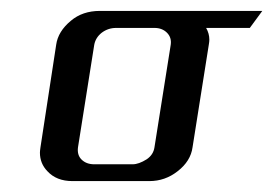

<svg xmlns="http://www.w3.org/2000/svg" viewBox="-20 -332 501 352"><path d="M53.2 -52.2Q53.2 -55.2 54.2 -62L83 -250Q86.4 -274.4 109.9 -293.9Q131.3 -312 163.1 -312H460.9L438 -280.8H357.9Q363.8 -270.5 363.8 -259.3Q363.8 -255.9 362.8 -250L333 -62Q329.6 -36.6 305.7 -18.1Q282.7 0 253.9 0H112.8Q83.5 0 66.9 -18.1Q53.2 -32.2 53.2 -52.2ZM123 -62Q121.1 -47.9 129.4 -39.6Q138.2 -30.8 152.8 -30.8H223.1Q234.4 -30.8 249 -40Q261.2 -48.3 263.2 -62L293 -250Q294.9 -263.2 286.1 -272Q277.3 -280.8 263.2 -280.8H192.9Q178.2 -280.8 166.5 -272Q155.3 -263.2 152.8 -250Z"/></svg>

Font: Hhenum
Style: Italic
Weight: 400
Designer: T. Christopher White
Version: Version 1.0